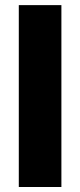

<svg xmlns="http://www.w3.org/2000/svg" viewBox="-20 -748 321 768"><path d="M225.6 -727.5V0H55.2V-727.5Z"/></svg>

Font: Inter 16pt ExtraBold
Style: Regular
Weight: 800
Version: Version 4.001;git-66647c0bb